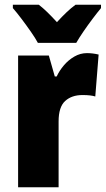

<svg xmlns="http://www.w3.org/2000/svg" viewBox="-20 -786 444 806"><path d="M345 -563Q369 -563 394 -557L380 -381Q370 -384 357.5 -385.5Q345 -387 326 -387Q281 -387 253.5 -362Q226 -337 226 -276V0H56V-553H185L210 -465H218Q229 -489 248 -511.5Q267 -534 292 -548.5Q317 -563 345 -563ZM139 -606Q129 -625 109.5 -653Q90 -681 69.5 -708Q49 -735 34 -752V-766H143Q161 -752 179 -734.5Q197 -717 219 -693Q241 -717 260 -735Q279 -753 297 -766H404V-752Q389 -734 369 -707.5Q349 -681 330.5 -654Q312 -627 300 -606Z"/></svg>

Font: Noto Sans Gujarati Condensed Black
Style: Regular
Weight: 900
Width: 3
Designer: Jelle Bosma - Monotype Design Team, Universal Thirst
Foundry: Monotype Imaging Inc.
Version: Version 2.106; ttfautohint (v1.8.4.7-5d5b)